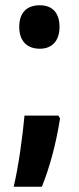

<svg xmlns="http://www.w3.org/2000/svg" viewBox="-20 -573 300 729"><path d="M53 -471C53 -418 82 -388 131 -388C177 -388 206 -417 206 -471C206 -523 180 -553 131 -553C80 -553 53 -523 53 -471ZM208 -123 202 -134H73C66 -58 51 56 32 136H139C168 64 192 -23 208 -123Z"/></svg>

Font: Noto Sans Georgian ExtraCondensed Bold
Style: Regular
Weight: 700
Width: 2
Designer: Monotype Design Team, Akaki Razmadze
Foundry: Google LLC
Version: Version 2.005